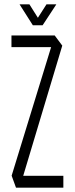

<svg xmlns="http://www.w3.org/2000/svg" viewBox="-20 -868 346 888"><path d="M33 -650V-704H233L226 -650ZM82 -37 34 -55V-56L233 -704L268 -657ZM54 0 34 -55H273V0ZM132 -751 71 -847V-848H116L174 -756ZM133 -751 195 -848H240V-847L177 -751Z"/></svg>

Font: Foldit Light
Style: Regular
Weight: 300
Version: Version 1.003